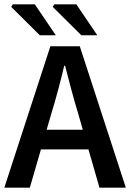

<svg xmlns="http://www.w3.org/2000/svg" viewBox="-22 -868 602 888"><path d="M-2 0 211 -654H347L560 0H438L338 -348Q322 -400 307.5 -455Q293 -510 279 -564H275Q262 -509 247.5 -454.5Q233 -400 217 -348L116 0ZM124 -177V-268H432V-177ZM162 -705 30 -836 37 -848H139L236 -705ZM354 -705 222 -836 229 -848H331L428 -705Z"/></svg>

Font: Source Sans 3 ExtraLight SemiBold
Style: Regular
Weight: 600
Version: Version 3.052;hotconv 1.1.0;makeotfexe 2.6.0